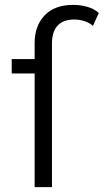

<svg xmlns="http://www.w3.org/2000/svg" viewBox="-20 -767 425 787"><path d="M122 0V-591Q122 -661 163 -704Q204 -747 280 -747Q310 -747 338 -739Q366 -731 385 -714L361 -661Q346 -674 326 -680.5Q306 -687 284 -687Q239 -687 216 -662Q193 -637 193 -588V0ZM28 -466V-525H159V-466Z"/></svg>

Font: Montserrat Thin
Style: Regular
Weight: 400
Version: Version 9.000